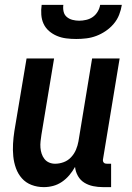

<svg xmlns="http://www.w3.org/2000/svg" viewBox="-20 -760 540 788"><path d="M160 8Q133 8 109.5 -1Q86 -10 70 -28Q54 -46 45.5 -69.5Q37 -93 34.5 -118.5Q32 -144 33.5 -170Q35 -196 39 -222L89 -520H202L150 -207Q148 -194 146.5 -180.5Q145 -167 146 -154Q147 -141 151 -129Q155 -117 162.5 -107.5Q170 -98 181.5 -93Q193 -88 206 -88Q224 -88 241.5 -94.5Q259 -101 272 -115Q285 -129 292 -146Q299 -163 302 -180L358 -520H471L403 -108Q402 -104 402.5 -100Q403 -96 405.5 -93Q408 -90 411.5 -89Q415 -88 419 -88H436V8H403Q382 8 362.5 4Q343 0 326.5 -10Q310 -20 300 -37.5Q290 -55 288 -75Q278 -57 264.5 -41Q251 -25 234 -13.5Q217 -2 198 3Q179 8 160 8ZM293 -600Q272 -600 252 -602.5Q232 -605 214 -612.5Q196 -620 181.5 -632.5Q167 -645 159 -662Q151 -679 149.5 -699.5Q148 -720 151 -740H240Q238 -726 241 -712.5Q244 -699 254 -690.5Q264 -682 277.5 -678.5Q291 -675 305 -675Q319 -675 334 -678.5Q349 -682 361 -690.5Q373 -699 381 -712.5Q389 -726 391 -740H480Q477 -720 469 -699.5Q461 -679 446.5 -662Q432 -645 413.5 -632.5Q395 -620 375 -612.5Q355 -605 334 -602.5Q313 -600 293 -600Z"/></svg>

Font: Iosevka Custom
Style: Bold Italic
Weight: 700
Italic angle: -9°
Designer: Belleve Invis
Foundry: Belleve Invis
Version: Version 30.3.1; ttfautohint (v1.8.3)